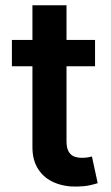

<svg xmlns="http://www.w3.org/2000/svg" viewBox="-20 -696 420 724"><path d="M338.4 -545.5V-446H24.9V-545.5ZM102.3 -676.1H230.8V-164.1Q230.8 -138.1 238.8 -124.5Q246.8 -110.8 259.9 -105.8Q273.1 -100.9 289.1 -100.9Q301.1 -100.9 311.3 -102.6Q321.4 -104.4 326.7 -105.8L348.4 -5.3Q338.1 -1.8 319.1 2.5Q300.1 6.7 272.7 7.5Q224.4 8.9 185.7 -7.3Q147 -23.4 124.5 -57.5Q101.9 -91.6 102.3 -142.8Z"/></svg>

Font: InterMG SemiBold
Style: Regular
Weight: 600
Designer: Rasmus Andersson
Foundry: rsms
Version: Version 3.019;December 26, 2023;FontCreator 15.0.0.2955 64-b